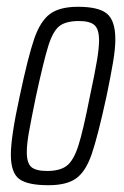

<svg xmlns="http://www.w3.org/2000/svg" viewBox="-20 -538 365 566"><path d="M12 -82Q12 -135 38 -254Q63 -372 81 -424Q99 -476 127.5 -497Q156 -518 210 -518Q271 -518 295.5 -497.5Q320 -477 320 -422Q320 -395 313.5 -356Q307 -317 294 -254Q268 -135 250.5 -84Q233 -33 205 -12.5Q177 8 123 8Q61 8 36.5 -10.5Q12 -29 12 -82ZM245 -254Q260 -324 266 -360.5Q272 -397 272 -419Q272 -452 258.5 -464Q245 -476 213 -476Q174 -476 155 -461Q136 -446 122.5 -403Q109 -360 86 -254Q72 -186 65.5 -149.5Q59 -113 59 -90Q59 -57 72.5 -45.5Q86 -34 119 -34Q157 -34 177 -49.5Q197 -65 211 -108.5Q225 -152 245 -254Z"/></svg>

Font: Saira Ultra Condensed Light
Style: Italic
Weight: 300
Width: 1
Italic angle: -12°
Designer: Hector Gatti with collaboration of the Omnibus-Type team
Foundry: Omnibus-Type
Version: Version 1.001; ttfautohint (v1.8)